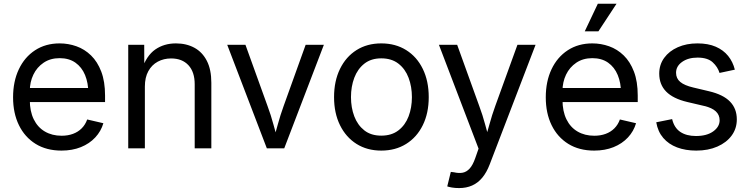

<svg xmlns="http://www.w3.org/2000/svg" viewBox="-20 -775 3917 1003"><path d="M301.3 11.7Q222.7 11.7 166 -23.4Q109.4 -58.6 78.9 -121.1Q48.3 -183.6 48.3 -266.6Q48.3 -349.6 78.4 -413.1Q108.4 -476.6 163.3 -512.5Q218.3 -548.3 291.5 -548.3Q336.9 -548.3 379.4 -533.2Q421.9 -518.1 455.6 -485.4Q489.3 -452.6 509 -400.9Q528.8 -349.1 528.8 -275.9V-241.7H105V-315.4H481.9L441.4 -288.6Q441.4 -341.8 424.3 -383.1Q407.2 -424.3 373.8 -447.8Q340.3 -471.2 291.5 -471.2Q243.2 -471.2 208 -447.5Q172.9 -423.8 154.3 -385Q135.7 -346.2 135.7 -300.3V-253.4Q135.7 -193.8 156.2 -151.9Q176.8 -109.9 214.4 -87.9Q252 -65.9 301.8 -65.9Q334.5 -65.9 361.1 -75.7Q387.7 -85.4 406.7 -104.5Q425.8 -123.5 435.5 -150.9L520 -131.3Q507.8 -89.4 477.5 -56.9Q447.3 -24.4 402.3 -6.3Q357.4 11.7 301.3 11.7Z M736.8 -322.8V0H649.9V-541H733.4L733.9 -409.7H719.7Q745.1 -484.4 791 -516.4Q836.9 -548.3 898.9 -548.3Q953.6 -548.3 995.4 -525.6Q1037.1 -502.9 1060.5 -457.3Q1084 -411.6 1084 -342.3V0H997.1V-335Q997.1 -398.9 964.4 -434.3Q931.6 -469.7 874 -469.7Q835.4 -469.7 804.2 -452.9Q772.9 -436 754.9 -403.3Q736.8 -370.6 736.8 -322.8Z M1374 0 1167 -541H1262.2L1377.4 -221.7Q1395.5 -173.3 1408.2 -125.5Q1420.9 -77.6 1435.1 -32.7H1404.8Q1418.5 -77.6 1431.4 -125.5Q1444.3 -173.3 1461.9 -221.7L1576.7 -541H1671.9L1464.8 0Z M1971.7 11.7Q1897.9 11.7 1842.5 -23.2Q1787.1 -58.1 1756.1 -121.1Q1725.1 -184.1 1725.1 -267.6Q1725.1 -351.6 1756.1 -415Q1787.1 -478.5 1842.5 -513.4Q1897.9 -548.3 1971.7 -548.3Q2045.9 -548.3 2101.8 -513.4Q2157.7 -478.5 2188.7 -415Q2219.7 -351.6 2219.7 -267.6Q2219.7 -184.1 2188.7 -121.1Q2157.7 -58.1 2101.8 -23.2Q2045.9 11.7 1971.7 11.7ZM1971.7 -66.4Q2025.9 -66.4 2061.5 -94Q2097.2 -121.6 2114.5 -167.2Q2131.8 -212.9 2131.8 -267.6Q2131.8 -322.3 2114.5 -368.4Q2097.2 -414.6 2061.5 -442.4Q2025.9 -470.2 1971.7 -470.2Q1918.5 -470.2 1883.3 -442.4Q1848.1 -414.6 1830.8 -368.7Q1813.5 -322.8 1813.5 -267.6Q1813.5 -212.9 1830.8 -167.2Q1848.1 -121.6 1883.1 -94Q1918 -66.4 1971.7 -66.4Z M2316.4 198.7 2335 123 2351.6 125Q2376.5 130.9 2396.7 127.2Q2417 123.5 2433.3 105.7Q2449.7 87.9 2462.4 51.8L2480 1.5L2272.9 -541H2368.2L2483.4 -221.7Q2501.5 -173.3 2514.2 -125.5Q2526.9 -77.6 2540.5 -32.7H2510.3Q2523.9 -77.6 2536.9 -125.5Q2549.8 -173.3 2567.4 -221.7L2683.1 -541H2777.8L2538.1 84Q2522 126 2499.3 153.3Q2476.6 180.7 2446.3 194.1Q2416 207.5 2378.4 207.5Q2356.9 207.5 2340.6 204.6Q2324.2 201.7 2316.4 198.7Z M3084 11.7Q3005.4 11.7 2948.7 -23.4Q2892.1 -58.6 2861.6 -121.1Q2831.1 -183.6 2831.1 -266.6Q2831.1 -349.6 2861.1 -413.1Q2891.1 -476.6 2946 -512.5Q3001 -548.3 3074.2 -548.3Q3119.6 -548.3 3162.1 -533.2Q3204.6 -518.1 3238.3 -485.4Q3272 -452.6 3291.7 -400.9Q3311.5 -349.1 3311.5 -275.9V-241.7H2887.7V-315.4H3264.6L3224.1 -288.6Q3224.1 -341.8 3207 -383.1Q3189.9 -424.3 3156.5 -447.8Q3123 -471.2 3074.2 -471.2Q3025.9 -471.2 2990.7 -447.5Q2955.6 -423.8 2937 -385Q2918.5 -346.2 2918.5 -300.3V-253.4Q2918.5 -193.8 2939 -151.9Q2959.5 -109.9 2997.1 -87.9Q3034.7 -65.9 3084.5 -65.9Q3117.2 -65.9 3143.8 -75.7Q3170.4 -85.4 3189.5 -104.5Q3208.5 -123.5 3218.3 -150.9L3302.7 -131.3Q3290.5 -89.4 3260.3 -56.9Q3230 -24.4 3185.1 -6.3Q3140.1 11.7 3084 11.7ZM3034.7 -611.3 3103 -755.4H3200.7L3106 -611.3Z M3617.2 11.7Q3561 11.7 3517.1 -4.9Q3473.1 -21.5 3444.8 -54.4Q3416.5 -87.4 3408.2 -136.2L3491.2 -152.8Q3502 -107.4 3533.9 -85.9Q3565.9 -64.5 3615.7 -64.5Q3672.4 -64.5 3705.8 -88.6Q3739.3 -112.8 3739.3 -146.5Q3739.3 -174.8 3719.2 -193.4Q3699.2 -211.9 3659.7 -221.2L3570.3 -242.2Q3496.1 -259.8 3460 -296.6Q3423.8 -333.5 3423.8 -390.6Q3423.8 -437 3449.7 -472.7Q3475.6 -508.3 3520.8 -528.3Q3565.9 -548.3 3623.5 -548.3Q3679.2 -548.3 3719 -531Q3758.8 -513.7 3783.7 -482.9Q3808.6 -452.1 3818.8 -411.1L3738.8 -394Q3729.5 -425.3 3702.9 -449.7Q3676.3 -474.1 3624 -474.1Q3575.2 -474.1 3543.5 -451.7Q3511.7 -429.2 3511.7 -395Q3511.7 -365.2 3533.7 -346.9Q3555.7 -328.6 3601.6 -317.9L3684.1 -298.3Q3758.3 -280.8 3793.7 -244.1Q3829.1 -207.5 3829.1 -151.4Q3829.1 -103.5 3802.2 -66.9Q3775.4 -30.3 3727.5 -9.3Q3679.7 11.7 3617.2 11.7Z"/></svg>

Font: Inter 17pt
Style: Regular
Weight: 400
Version: Version 4.001;git-66647c0bb